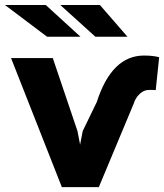

<svg xmlns="http://www.w3.org/2000/svg" viewBox="-32 -766 671 786"><path d="M221.2 0 13.2 -528.3H184.1L285.2 -229.5L295.9 -173.8L306.6 -229.5L364.3 -348.6Q425.3 -538.6 557.6 -538.6Q595.2 -538.6 619.6 -531.7L605.5 -397Q598.6 -397.9 578.1 -397.9Q557.1 -397.9 539.8 -381.6Q522.5 -365.2 515.6 -342.3L372.6 0ZM-11.7 -745.6H155.3L297.4 -615.7H160.6ZM214.8 -745.6H377L489.7 -615.7H358.4Z"/></svg>

Font: Bert Sans Black
Style: Regular
Weight: 900
Designer: Christian Robertson, Adam Twardoch, & Cristiano Sobral
Foundry: Google
Version: Version 12.135;January 10, 2020;FontCreator 12.0.0.2547 64-b